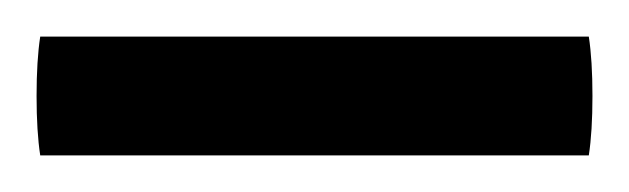

<svg xmlns="http://www.w3.org/2000/svg" viewBox="-25 -625 344 105"><path d="M297 -540H-3Q-5 -553 -5 -572.5Q-5 -592 -3 -605H297Q299 -592 299 -572.5Q299 -553 297 -540Z"/></svg>

Font: Poltawski Nowy SemiBold
Style: Regular
Weight: 600
Version: Version 1.001;gftools[0.9.25]